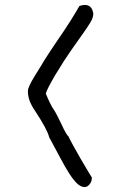

<svg xmlns="http://www.w3.org/2000/svg" viewBox="-20 -654 490 776"><path d="M356 -604Q357 -602 357 -598Q357 -583 346 -564.5Q335 -546 315 -518Q295 -490 267 -450Q239 -410 204 -352Q171 -296 165 -276Q174 -254 180 -242Q186 -230 189.5 -223.5Q193 -217 196 -213Q199 -209 202.5 -203Q206 -197 211.5 -186Q217 -175 227 -155Q249 -107 256 -104Q261 -93 276.5 -64.5Q292 -36 309 -7Q326 22 339 43.5Q352 65 351 62V67Q351 80 342 91Q333 102 322 102Q307 102 292 88Q277 74 260 47.5Q243 21 223.5 -16Q204 -53 179 -99Q171 -131 121 -207Q107 -227 99.5 -247.5Q92 -268 93 -288Q93 -302 121 -348L149 -393Q149 -394 158 -408.5Q167 -423 178 -439.5Q189 -456 198 -469.5Q207 -483 207 -483Q241 -532 264 -568.5Q287 -605 301 -630Q313 -634 323 -634Q350 -634 356 -604Z"/></svg>

Font: Gaegu
Style: Accents-Regular
Weight: 400
Designer: JIKJI
Foundry: JIKJI
Version: Version 1.00